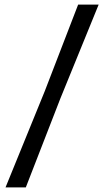

<svg xmlns="http://www.w3.org/2000/svg" viewBox="-20 -715 470 833"><path d="M4 98 174 -319 319 -695H408L242 -288L92 98Z"/></svg>

Font: Ruda
Style: Regular
Weight: 400
Designer: Mariela Monsalve and Angelina Sanchez
Foundry: Mariela Monsalve and Angelina Sanchez
Version: Version 2.000